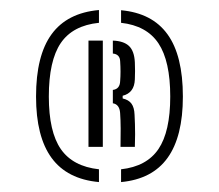

<svg xmlns="http://www.w3.org/2000/svg" viewBox="-20 -881 437 383"><path d="M177.4 -517.8Q113.9 -523.6 82.9 -566Q51.9 -608.4 51.9 -688.4Q51.9 -770.2 82.9 -812.7Q113.9 -855.3 177.4 -861V-835.5Q125.1 -830.2 101.2 -795.1Q77.4 -760 77.4 -688.4Q77.4 -618.1 101.4 -583.5Q125.4 -549 177.4 -543.3ZM156.5 -588V-800H185.1V-588ZM220.4 -588Q220.8 -607 220.7 -624.6Q220.6 -642.2 219.6 -655.7Q218.4 -672.8 205.1 -675V-701.6Q219.3 -703.4 219.7 -719.6Q220.4 -728.8 220.4 -738.2Q220.4 -747.6 219.7 -758.5Q219.3 -772.8 205.1 -774.2V-800Q226.6 -799.3 237.3 -789.3Q247.9 -779.3 249 -756.7Q249.4 -747.1 249.4 -739.3Q249.4 -731.4 249 -722.7Q248.5 -709 242.4 -701Q236.4 -692.9 224.7 -690V-684.6Q236.7 -681.9 242.3 -674.2Q247.9 -666.5 248.4 -652.3Q248.9 -642.8 249.2 -633.4Q249.5 -624 249.5 -613.2Q249.5 -602.3 249 -588ZM221.5 -517.8V-543.3Q272.6 -549 296.1 -583.7Q319.6 -618.5 319.6 -688.4Q319.6 -759.2 296.1 -794.5Q272.6 -829.8 221.5 -835.5V-860.6Q283.7 -854.9 314.2 -812.5Q344.8 -770.2 344.8 -688.4Q344.8 -608.4 314.2 -566Q283.7 -523.6 221.5 -517.8Z"/></svg>

Font: Big Shoulders Stencil Display SC Thin
Style: Regular
Weight: 100
Designer: Patric King
Foundry: XO Type Co
Version: Version 2.001